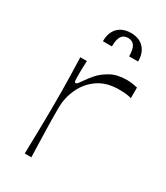

<svg xmlns="http://www.w3.org/2000/svg" viewBox="-173 -757 718 831"><g transform="rotate(30 186.0 -341.0)"><path d="M92 0Q94 -74 94.5 -116.5Q95 -159 95.5 -184Q96 -209 96 -226.5Q96 -244 96 -268Q96 -291 96 -308Q96 -325 95.5 -345Q95 -365 94.5 -396.5Q94 -428 92 -481H125Q124 -465 123.5 -448.5Q123 -432 123 -420Q123 -391 124 -382.5Q125 -374 130 -374Q135 -374 140 -380Q145 -386 156 -402Q165 -416 184.5 -438.5Q204 -461 236.5 -479Q269 -497 317 -497Q332 -497 347 -494.5Q362 -492 370 -490V-437Q359 -440 346 -442Q333 -444 307 -444Q246 -444 204.5 -415.5Q163 -387 141.5 -341Q120 -295 120 -245Q120 -221 120 -203.5Q120 -186 120.5 -163.5Q121 -141 122 -103.5Q123 -66 125 0ZM142 -590Q142 -620 153 -640.5Q164 -661 184 -671.5Q204 -682 230 -682Q257 -682 276.5 -671.5Q296 -661 307 -640.5Q318 -620 318 -590H273Q273 -625 262.5 -641Q252 -657 230 -657Q208 -657 197.5 -641Q187 -625 187 -590Z"/></g></svg>

Font: Ojuju Light
Style: Regular
Weight: 300
Designer: Chisaokwu Joboson, Mirko Velimirovic
Foundry: Udi Foundry
Version: Version 1.000